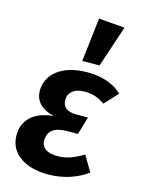

<svg xmlns="http://www.w3.org/2000/svg" viewBox="-126 -902 737 991"><g transform="rotate(15 243.0 -406.5)"><path d="M21 -139Q21 -198 61 -236.5Q101 -275 180 -283Q78 -309 78 -392Q78 -435 103 -470Q128 -505 176 -525.5Q224 -546 292 -546Q410 -546 478 -482L412 -411Q386 -429 361 -437.5Q336 -446 303 -446Q262 -446 239.5 -427.5Q217 -409 217 -379Q217 -352 235 -336.5Q253 -321 288 -321H354L326 -226H271Q166 -226 166 -148Q166 -120 188 -104Q210 -88 254 -88Q287 -88 318 -98.5Q349 -109 390 -133L439 -50Q398 -19 343.5 -1.5Q289 16 229 16Q135 16 78 -25.5Q21 -67 21 -139ZM416 -818 342 -596H250L277 -829Z"/></g></svg>

Font: Fira Sans SemiBold
Style: Italic
Weight: 600
Italic angle: -8°
Designer: bBox Type GmbH & Carrois Corporate GbR & Edenspiekermann AG
Foundry: bBox Type GmbH & Carrois Corporate GbR & Edenspiekermann AG
Version: Version 4.301